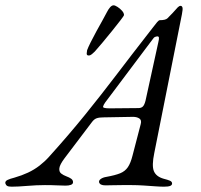

<svg xmlns="http://www.w3.org/2000/svg" viewBox="-80 -698 758 723"><path d="M-36 5Q-48 5 -53 2Q-58 -1 -60 -8Q-61 -16 -51.5 -20.5Q-42 -25 -26 -29Q2 -37 25.5 -48Q49 -59 69 -74.5Q89 -90 105 -108Q179 -190 240.5 -266Q302 -342 359 -417Q416 -492 476 -569Q488 -584 497 -596Q506 -608 512 -615Q518 -622 522 -622Q543 -622 550.5 -629Q558 -636 570 -649Q584 -665 589.5 -670.5Q595 -676 600 -676Q605 -676 607 -670Q609 -664 605 -644L501 -122Q491 -74 499.5 -53.5Q508 -33 536 -25Q552 -21 560 -17.5Q568 -14 568 -7Q568 -1 561 2Q554 5 537 5Q524 5 503.5 3.5Q483 2 460 0.5Q437 -1 416 -1Q398 -1 379.5 -1Q361 -1 344.5 -0.5Q328 0 317 0Q296 0 293 -12Q292 -19 300 -24.5Q308 -30 321 -32Q354 -38 372.5 -45.5Q391 -53 401.5 -68.5Q412 -84 419 -112L450 -231Q454 -246 444.5 -252Q435 -258 421 -258L309 -256Q293 -256 283.5 -252.5Q274 -249 266 -238L163 -102Q145 -78 143.5 -64.5Q142 -51 150.5 -44.5Q159 -38 170 -34Q181 -30 188 -25Q195 -20 195 -12Q195 -5 187 -2Q179 1 167 1Q154 1 134.5 0Q115 -1 89 -1Q58 -1 22.5 2Q-13 5 -36 5ZM334 -290 441 -291Q452 -291 458 -297Q464 -303 468 -319L516 -538Q519 -550 518.5 -555.5Q518 -561 513 -561Q509 -561 504 -559Q499 -557 494 -549L316 -312Q309 -302 308 -296Q307 -290 334 -290ZM254 -489Q246 -489 246.5 -497Q247 -505 248 -509Q252 -520 261.5 -539Q271 -558 283 -580Q295 -602 306 -621.5Q317 -641 323 -653Q328 -663 334.5 -670.5Q341 -678 348 -678Q353 -678 362.5 -672Q372 -666 379.5 -657.5Q387 -649 387 -641Q387 -639 374 -622Q361 -605 342 -581.5Q323 -558 305 -536.5Q287 -515 277 -504Q272 -499 266 -494Q260 -489 254 -489Z"/></svg>

Font: EB Garamond
Style: Italic
Weight: 400
Italic angle: -17.2°
Designer: Georg Duffner and Octavio Pardo
Foundry: Georg Duffner
Version: Version 1.001